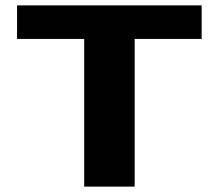

<svg xmlns="http://www.w3.org/2000/svg" viewBox="-20 -695 816 715"><path d="M293.5 0V-550H43.5V-675H731V-550H481.5V0Z"/></svg>

Font: Anybody ExtraExpanded Regular
Style: Bold
Weight: 700
Width: 8
Designer: Tyler Finck
Foundry: Etcetera Type Company
Version: Version 1.010; ttfautohint (v1.8.3) -l 8 -r 50 -G 200 -x 14 